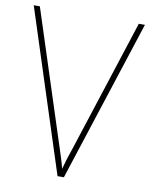

<svg xmlns="http://www.w3.org/2000/svg" viewBox="-81 -774 654 835"><g transform="rotate(10 245.5 -357.0)"><path d="M491 -714 259 0H231L0 -714H27L213 -140Q222 -112 230.5 -86Q239 -60 245 -35Q252 -60 259.5 -84.5Q267 -109 278 -140L464 -714Z"/></g></svg>

Font: Noto Sans Telugu SemiCondensed Thin
Style: Regular
Weight: 100
Width: 4
Designer: Jelle Bosma - Monotype Design Team
Foundry: Monotype Imaging Inc.
Version: Version 2.005; ttfautohint (v1.8.4.7-5d5b)